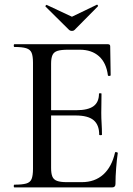

<svg xmlns="http://www.w3.org/2000/svg" viewBox="-20 -818 582 838"><path d="M469 0H43Q40 0 40 -6Q40 -12 43 -12Q77 -12 94.5 -17Q112 -22 118 -37Q124 -52 124 -81V-544Q124 -573 118 -587.5Q112 -602 94.5 -607.5Q77 -613 43 -613Q40 -613 40 -619Q40 -625 43 -625H451Q461 -625 461 -616L463 -490Q463 -487 457.5 -486.5Q452 -486 451 -489Q444 -544 412 -572.5Q380 -601 328 -601H277Q247 -601 231 -596Q215 -591 209 -577.5Q203 -564 203 -540V-85Q203 -61 208.5 -47.5Q214 -34 229 -28.5Q244 -23 271 -23H337Q394 -23 431 -56.5Q468 -90 482 -152Q482 -155 488 -154Q494 -153 494 -150Q490 -123 487 -85Q484 -47 484 -15Q484 0 469 0ZM413 -230Q413 -273 388.5 -293.5Q364 -314 310 -314H165V-337H313Q364 -337 388 -354.5Q412 -372 412 -409Q412 -411 417.5 -411Q423 -411 423 -409Q423 -378 422.5 -361Q422 -344 422 -325Q422 -302 423.5 -279Q425 -256 425 -230Q425 -228 419 -228Q413 -228 413 -230ZM282 -687 179 -789Q177 -792 180.5 -795Q184 -798 185 -796L294 -745L402 -797Q404 -799 406.5 -795.5Q409 -792 407 -790L305 -687Q301 -683 294 -683Q287 -683 282 -687Z"/></svg>

Font: Cormorant Garamond Light Medium
Style: Regular
Weight: 500
Version: Version 4.001